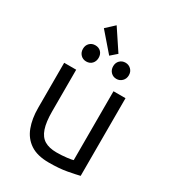

<svg xmlns="http://www.w3.org/2000/svg" viewBox="-205 -958 969 1079"><g transform="rotate(30 280.0 -418.5)"><path d="M284 11Q209 11 164 -19Q119 -49 99 -102.5Q79 -156 79 -225V-518H157V-247Q157 -179 171 -137.5Q185 -96 215 -78Q245 -60 293 -60Q328 -60 360 -64Q392 -68 399 -71V-518H477V-14Q449 -7 400.5 2Q352 11 284 11ZM278 -679 175 -798 229 -848 318 -714ZM182 -586Q160 -586 145.5 -601Q131 -616 131 -639Q131 -662 145.5 -676.5Q160 -691 182 -691Q205 -691 219 -676.5Q233 -662 233 -639Q233 -616 219 -601Q205 -586 182 -586ZM378 -586Q356 -586 341.5 -601Q327 -616 327 -639Q327 -662 341.5 -676.5Q356 -691 378 -691Q399 -691 414 -676.5Q429 -662 429 -639Q429 -616 414 -601Q399 -586 378 -586Z"/></g></svg>

Font: Ubuntu Sans Mono
Style: Regular
Weight: 400
Monospace: yes
Designer: Dalton Maag Ltd
Foundry: Dalton Maag Ltd
Version: Version 1.006